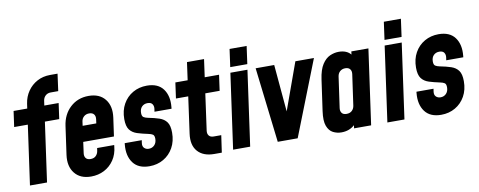

<svg xmlns="http://www.w3.org/2000/svg" viewBox="-65 -1066 3453 1385"><g transform="rotate(-10 1661.5 -373.5)"><path d="M62 0 123 -435H23L39 -550H139L144 -585Q151.5 -635.5 178.8 -675Q206 -714.5 248.2 -737.2Q290.5 -760 343 -760H398L381 -635H326Q303 -635 287.8 -621.2Q272.5 -607.5 269 -585L264 -550H369L353 -435H248L187 0Z M509 13Q429.5 13 389 -38Q348.5 -89 360 -172L389 -378Q400.5 -461.5 455.2 -512.2Q510 -563 590 -563Q669.5 -563 710 -512.2Q750.5 -461.5 739 -378L720 -243H495L484 -162Q481 -139.5 491.8 -125.8Q502.5 -112 526.5 -112Q551.5 -112 565.8 -126.5Q580 -141 583 -162L586 -182H711L710 -172Q704.5 -114.5 676.2 -73Q648 -31.5 604.5 -9.2Q561 13 509 13ZM572 -438Q549 -438 533.5 -424.2Q518 -410.5 515 -388L511 -358H611L615 -388Q618 -410.5 607 -424.2Q596 -438 572 -438Z M936 13Q855 13 817 -38.2Q779 -89.5 787 -172L788 -182H913L910 -162Q906.5 -137.5 919.5 -124.8Q932.5 -112 953 -112Q978 -112 994.5 -129.2Q1011 -146.5 1011 -175.5Q1011 -199 999.8 -206.5Q988.5 -214 968 -218Q922.5 -227.5 888 -238.5Q853.5 -249.5 834.2 -275Q815 -300.5 815 -353Q815 -416 841.5 -463.2Q868 -510.5 913.8 -536.8Q959.5 -563 1016.5 -563Q1098 -563 1135.8 -511.8Q1173.5 -460.5 1165 -378L1164 -368H1039L1042 -388Q1045 -408.5 1035.2 -423.2Q1025.5 -438 1000 -438Q974.5 -438 958.2 -421.5Q942 -405 942 -375.5Q942 -352 953.5 -344.5Q965 -337 985 -333Q1032 -324 1066.2 -312.5Q1100.5 -301 1119.2 -275.5Q1138 -250 1138 -198Q1138 -135 1111.5 -87.5Q1085 -40 1039.2 -13.5Q993.5 13 936 13Z M1411 7Q1331 7 1290.2 -39Q1249.5 -85 1261 -168L1298 -435H1208L1224 -550H1314L1332 -680H1457L1439 -550H1544L1528 -435H1423L1386 -168Q1383 -145.5 1394 -131.8Q1405 -118 1429 -118H1484L1466 7Z M1633 -590 1651 -720H1776L1758 -590ZM1550 0 1627 -550H1752L1675 0Z M1877 0 1812 -550H1948L1978.5 -205L2103 -550H2239L2023 0Z M2342 13Q2309.5 13 2281 -1.5Q2252.5 -16 2238.2 -53.8Q2224 -91.5 2234 -162L2266 -388Q2276 -458.5 2300.8 -496.5Q2325.5 -534.5 2357.8 -548.8Q2390 -563 2422 -563Q2480 -563 2510 -527.5L2513 -550H2638L2561 0H2436L2439 -22.5Q2400 13 2342 13ZM2401.5 -112Q2426.5 -112 2441.2 -126.2Q2456 -140.5 2459 -162L2491 -388Q2494 -410 2483 -424Q2472 -438 2448 -438Q2426 -438 2410.2 -424.8Q2394.5 -411.5 2391 -388L2359 -162Q2356 -140.5 2366.5 -126.2Q2377 -112 2401.5 -112Z M2763 -590 2781 -720H2906L2888 -590ZM2680 0 2757 -550H2882L2805 0Z M3073 13Q2992 13 2954 -38.2Q2916 -89.5 2924 -172L2925 -182H3050L3047 -162Q3043.5 -137.5 3056.5 -124.8Q3069.5 -112 3090 -112Q3115 -112 3131.5 -129.2Q3148 -146.5 3148 -175.5Q3148 -199 3136.8 -206.5Q3125.5 -214 3105 -218Q3059.5 -227.5 3025 -238.5Q2990.5 -249.5 2971.2 -275Q2952 -300.5 2952 -353Q2952 -416 2978.5 -463.2Q3005 -510.5 3050.8 -536.8Q3096.5 -563 3153.5 -563Q3235 -563 3272.8 -511.8Q3310.5 -460.5 3302 -378L3301 -368H3176L3179 -388Q3182 -408.5 3172.2 -423.2Q3162.5 -438 3137 -438Q3111.5 -438 3095.2 -421.5Q3079 -405 3079 -375.5Q3079 -352 3090.5 -344.5Q3102 -337 3122 -333Q3169 -324 3203.2 -312.5Q3237.5 -301 3256.2 -275.5Q3275 -250 3275 -198Q3275 -135 3248.5 -87.5Q3222 -40 3176.2 -13.5Q3130.5 13 3073 13Z"/></g></svg>

Font: Mohave
Style: Bold Italic
Weight: 700
Italic angle: -8°
Designer: Gumpita Rahayu
Foundry: Tokotype
Version: Version 2.003; ttfautohint (v1.8.3)